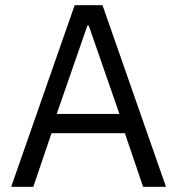

<svg xmlns="http://www.w3.org/2000/svg" viewBox="-20 -718 681 738"><path d="M530 0 460 -206H178L108 0H23L267 -698H374L618 0ZM321 -620H316L198 -280H439Z"/></svg>

Font: IBM Plex Sans KR
Style: Regular
Weight: 400
Designer: Mike Abbink; Paul van der Laan; Pieter van Rosmalen; Wujin Sim; Chorong Kim; Dohee Lee;
Foundry: Sandoll Inc.
Version: Version 1.000